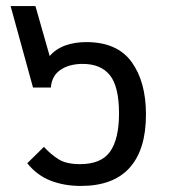

<svg xmlns="http://www.w3.org/2000/svg" viewBox="-20 -604 560 634"><path d="M247 10Q192 10 147 -7.5Q102 -25 70 -65L125 -119Q148 -94 173.5 -78Q199 -62 244 -62Q315 -62 344 -104Q373 -146 373 -229Q373 -318 343 -355.5Q313 -393 253 -393Q209 -393 180 -373.5Q151 -354 148 -315H89L15 -584H97L144 -419Q165 -443 196 -454Q227 -465 265 -465Q367 -465 414.5 -399.5Q462 -334 462 -226Q462 -110 408 -50Q354 10 247 10Z"/></svg>

Font: TSCustom
Style: Regular
Weight: 400
Designer: Monotype Design Team
Foundry: Monotype Imaging Inc.
Version: Version 2.004; ttfautohint (v1.8.3) -l 8 -r 50 -G 200 -x 14 